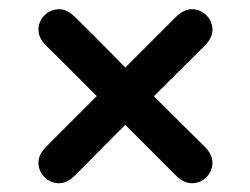

<svg xmlns="http://www.w3.org/2000/svg" viewBox="-20 -522 557 427"><path d="M147 -484Q129 -502 110.5 -501.5Q92 -501 79 -488Q66 -475 65.5 -456.5Q65 -438 83 -420Q122 -382 166.5 -337Q211 -292 262 -241Q313 -190 371 -132Q389 -114 407.5 -114.5Q426 -115 439 -128Q452 -141 452.5 -159.5Q453 -178 435 -196Q406 -225 373.5 -257Q341 -289 305 -325Q269 -361 230 -401Q191 -441 147 -484ZM435 -420Q453 -438 452.5 -456.5Q452 -475 439 -488Q426 -501 407.5 -501.5Q389 -502 371 -484Q348 -461 322.5 -435.5Q297 -410 269.5 -382.5Q242 -355 212 -325Q182 -295 150 -263Q118 -231 83 -196Q65 -178 65.5 -159.5Q66 -141 79 -128Q92 -115 110.5 -114.5Q129 -114 147 -132Q176 -161 208 -193.5Q240 -226 276 -262Q312 -298 352 -337.5Q392 -377 435 -420Z"/></svg>

Font: Tilt Neon
Style: Regular
Weight: 400
Designer: Andy Clymer
Foundry: Andy Clymer
Version: Version 1.000